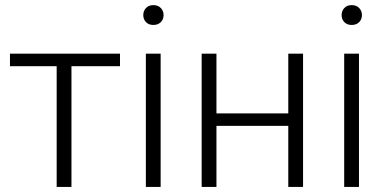

<svg xmlns="http://www.w3.org/2000/svg" viewBox="-20 -741 1525 761"><path d="M455.6 -478.5H263.2V0H204.6V-478.5H19.5V-528.3H455.6Z M616.7 0H558.1V-528.3H616.7ZM547.9 -681.2Q547.9 -697.8 558.6 -709.2Q569.3 -720.7 587.9 -720.7Q606.4 -720.7 617.4 -709.2Q628.4 -697.8 628.4 -681.2Q628.4 -664.6 617.4 -653.3Q606.4 -642.1 587.9 -642.1Q569.3 -642.1 558.6 -653.3Q547.9 -664.6 547.9 -681.2Z M1181.2 0H1122.6V-242.2H837.9V0H779.3V-528.3H837.9V-291.5H1122.6V-528.3H1181.2Z M1402.8 0H1344.2V-528.3H1402.8ZM1334 -681.2Q1334 -697.8 1344.7 -709.2Q1355.5 -720.7 1374 -720.7Q1392.6 -720.7 1403.6 -709.2Q1414.6 -697.8 1414.6 -681.2Q1414.6 -664.6 1403.6 -653.3Q1392.6 -642.1 1374 -642.1Q1355.5 -642.1 1344.7 -653.3Q1334 -664.6 1334 -681.2Z"/></svg>

Font: RobotoInd Light
Style: Regular
Weight: 300
Designer: Google
Version: Version 2.001151; 2014